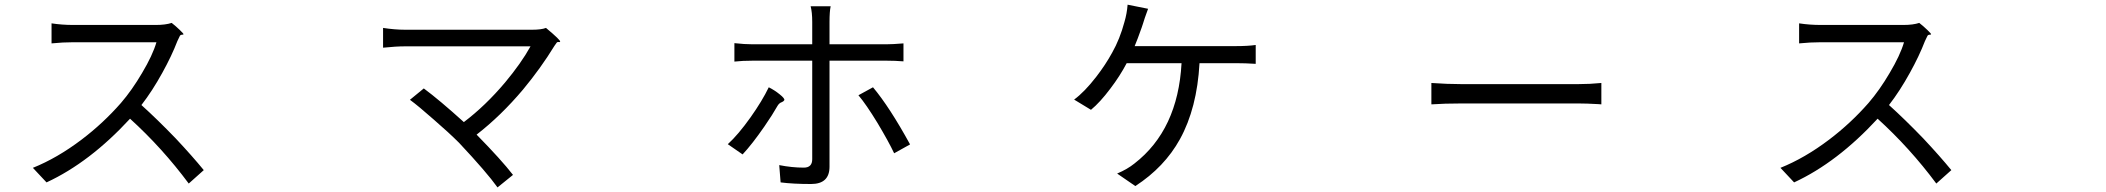

<svg xmlns="http://www.w3.org/2000/svg" viewBox="-20 -776 9040 824"><path d="M790 11.7Q676.8 -140.6 538.1 -266.6Q365.2 -79.1 179.7 6.8L121.1 -55.7Q225.6 -97.7 330.1 -176.8Q422.9 -247.1 499 -334Q546.9 -389.6 589.8 -462.9Q634.8 -538.1 651.4 -594.7H472.7H293.9Q250 -594.7 201.2 -589.8V-675.8Q246.1 -668.9 293.9 -668.9H648.4Q690.4 -668.9 716.8 -677.7Q735.4 -663.1 752 -647Q768.6 -630.9 767.6 -628.9Q766.6 -627 761.7 -627Q754.9 -627 752 -622.1Q744.1 -606.4 741.2 -599.6Q716.8 -536.1 676.8 -463.9Q633.8 -385.7 586.9 -325.2Q654.3 -264.6 734.4 -181.6Q805.7 -105.5 854.5 -45.9Z M2115.2 28.3Q2069.3 -36.1 1950.2 -163.1Q1907.2 -206.1 1841.8 -262.7Q1775.4 -321.3 1739.3 -347.7L1798.8 -396.5Q1867.2 -345.7 1970.7 -252Q2063.5 -322.3 2147.5 -421.9Q2216.8 -504.9 2256.8 -577.1H1717.8Q1679.7 -577.1 1624 -571.3V-656.2Q1674.8 -648.4 1717.8 -648.4H1991.2H2264.6Q2302.7 -648.4 2323.2 -656.2Q2388.7 -601.6 2383.8 -596.7Q2381.8 -594.7 2377.9 -595.7Q2372.1 -596.7 2369.1 -592.8Q2363.3 -585 2359.4 -579.1Q2300.8 -483.4 2224.6 -391.6Q2129.9 -279.3 2025.4 -198.2Q2131.8 -89.8 2181.6 -25.4Z M3460.9 13.7Q3383.8 13.7 3330.1 6.8L3324.2 -67.4Q3378.9 -56.6 3429.7 -56.6Q3465.8 -56.6 3465.8 -92.8Q3465.8 -300.8 3465.8 -507.8V-515.6H3210.9Q3166 -515.6 3131.8 -511.7V-590.8Q3175.8 -585.9 3210 -585.9H3465.8V-681.6Q3465.8 -723.6 3459 -749H3544.9Q3540 -726.6 3540 -681.6V-585.9H3782.2Q3810.5 -585.9 3857.4 -589.8V-512.7Q3821.3 -515.6 3783.2 -515.6H3540V-288.1V-60.5Q3540 13.7 3460.9 13.7ZM3167 -113.3 3103.5 -157.2Q3148.4 -198.2 3201.2 -272.5Q3251 -342.8 3279.3 -401.4Q3304.7 -388.7 3326.2 -371.1Q3349.6 -352.5 3345.7 -345.7Q3342.8 -340.8 3335.9 -337.9Q3323.2 -334 3315.4 -319.3Q3296.9 -286.1 3260.7 -233.4Q3208 -157.2 3167 -113.3ZM3817.4 -118.2Q3793.9 -168 3746.1 -248Q3697.3 -328.1 3664.1 -367.2L3726.6 -401.4Q3797.9 -316.4 3885.7 -156.2Z M4852.5 22.5 4774.4 -31.2Q4818.4 -49.8 4848.6 -74.2Q5035.2 -218.8 5050.8 -504.9H4815.4Q4786.1 -449.2 4745.1 -395.5Q4701.2 -336.9 4662.1 -304.7L4589.8 -348.6Q4634.8 -381.8 4684.6 -446.3Q4724.6 -498 4752.9 -549.8Q4786.1 -608.4 4805.7 -681.6Q4816.4 -717.8 4819.3 -755.9L4907.2 -738.3Q4890.6 -693.4 4884.8 -672.9Q4882.8 -668 4879.9 -658.2Q4861.3 -605.5 4849.6 -578.1H5066.4H5283.2Q5335.9 -578.1 5369.1 -583V-502Q5325.2 -504.9 5283.2 -504.9H5127.9Q5117.2 -311.5 5043.9 -178.7Q4977.5 -58.6 4852.5 22.5Z M6123 -328.1V-419.9Q6191.4 -415 6251 -415H6753.9Q6803.7 -415 6852.5 -419.9V-328.1Q6848.6 -328.1 6839.8 -329.1Q6788.1 -332 6754.9 -332H6502.9H6251Q6179.7 -332 6123 -328.1Z M8290 11.7Q8176.8 -140.6 8038.1 -266.6Q7865.2 -79.1 7679.7 6.8L7621.1 -55.7Q7725.6 -97.7 7830.1 -176.8Q7922.9 -247.1 7999 -334Q8046.9 -389.6 8089.8 -462.9Q8134.8 -538.1 8151.4 -594.7H7972.7H7793.9Q7750 -594.7 7701.2 -589.8V-675.8Q7746.1 -668.9 7793.9 -668.9H8148.4Q8190.4 -668.9 8216.8 -677.7Q8235.4 -663.1 8252 -647Q8268.6 -630.9 8267.6 -628.9Q8266.6 -627 8261.7 -627Q8254.9 -627 8252 -622.1Q8244.1 -606.4 8241.2 -599.6Q8216.8 -536.1 8176.8 -463.9Q8133.8 -385.7 8086.9 -325.2Q8154.3 -264.6 8234.4 -181.6Q8305.7 -105.5 8354.5 -45.9Z"/></svg>

Font: Bpmf GenSeki Gothic R
Style: R
Weight: 400
Foundry: But Ko
Version: Version 1.320